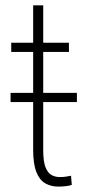

<svg xmlns="http://www.w3.org/2000/svg" viewBox="-20 -688 329 718"><path d="M237.8 -528.3V-493.7H22V-528.3ZM104 -668H141.6V-127.4Q141.6 -84.5 150.1 -62.7Q158.7 -41 172.9 -33.4Q187 -25.9 203.1 -25.9Q215.8 -25.9 225.6 -27.3Q235.4 -28.8 245.6 -30.8L248.5 3.4Q239.7 6.8 225.1 8.3Q210.4 9.8 198.2 9.8Q170.4 9.8 149.2 -2.4Q127.9 -14.6 116 -44.7Q104 -74.7 104 -127.4ZM267.6 -340.8V-306.2H19.5V-340.8Z"/></svg>

Font: Roboto Condensed ExtraLight
Style: Regular
Weight: 250
Designer: Christian Robertson
Foundry: Google
Version: Version 3.008; 2023